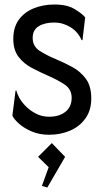

<svg xmlns="http://www.w3.org/2000/svg" viewBox="-20 -584 460 852"><path d="M358 -507 346 -406H342Q326 -443 292.5 -463.5Q259 -484 221 -484Q178 -484 151.5 -467.5Q125 -451 125 -416Q125 -378 156.5 -358Q188 -338 229 -321Q265 -306 301 -286.5Q337 -267 361 -234.5Q385 -202 385 -147Q385 -95 359.5 -59Q334 -23 291.5 -4.5Q249 14 198 14Q155 14 121 -0.5Q87 -15 64.5 -35Q42 -55 35 -71L49 -182H53Q55 -170 65.5 -150.5Q76 -131 95 -112Q114 -93 140 -79.5Q166 -66 198 -66Q243 -66 270.5 -88Q298 -110 298 -150Q298 -188 266.5 -209Q235 -230 193 -248Q157 -264 121.5 -282.5Q86 -301 62.5 -331.5Q39 -362 39 -411Q39 -463 63.5 -496.5Q88 -530 129.5 -547Q171 -564 222 -564Q278 -564 311.5 -543.5Q345 -523 358 -507ZM210 51 269 112 190 248 166 241 196 158 149 112Z"/></svg>

Font: Faculty Glyphic
Style: Regular
Weight: 400
Designer: Koto Studio, Dylan Young
Foundry: Koto Studio
Version: Version 1.004; ttfautohint (v1.8.4.7-5d5b)